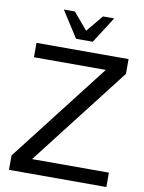

<svg xmlns="http://www.w3.org/2000/svg" viewBox="-100 -1009 811 1078"><g transform="rotate(10 305.5 -470.0)"><path d="M581.1 -729V-645L145 -82H583V0H27.8V-82L465.8 -647H56.2V-729ZM366.2 -790H271L174.8 -939.9H237.8L318.8 -844.2L397.9 -939.9H461.9Z"/></g></svg>

Font: SolaimanLipiNormal
Style: Normal
Weight: 400
Designer: Solaiman Karim
Version: Version 1.6.1 ; ttfautohint (v1.5.65-e2d9)